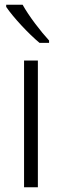

<svg xmlns="http://www.w3.org/2000/svg" viewBox="-20 -786 259 806"><path d="M75 -766H6V-757C35 -714 100 -644 146 -606H186V-616C150 -655 101 -719 75 -766ZM139 0V-532H81V0Z"/></svg>

Font: Noto Sans Bengali SemiCondensed Light
Style: Regular
Weight: 300
Width: 4
Designer: Joana Ranito - Universal Thirst; Jelle Bosma - Monotype Design Team
Foundry: Universal Thirst ehf.
Version: Version 3.000